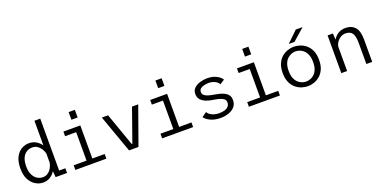

<svg xmlns="http://www.w3.org/2000/svg" viewBox="-13 -1565 4775 2391"><g transform="rotate(-20 2375.0 -369.5)"><path d="M270.5 11Q219.5 11 171.2 -16.8Q123 -44.5 91.8 -102.5Q60.5 -160.5 60.5 -251Q60.5 -341.5 90.5 -399Q120.5 -456.5 167.5 -483.8Q214.5 -511 265.5 -511Q320.5 -511 361.8 -485.8Q403 -460.5 428.5 -423.5V-750H505.5V-62H588V0H436L430 -81.5Q406 -42.5 365.5 -15.8Q325 11 270.5 11ZM137.5 -251Q137.5 -183 159 -139.2Q180.5 -95.5 215.2 -74.2Q250 -53 290 -53Q328 -53 356.8 -73.5Q385.5 -94 403.8 -126.2Q422 -158.5 428.5 -194.5V-317Q420 -350 401 -379.8Q382 -409.5 353.2 -428.2Q324.5 -447 286.5 -447Q247 -447 213 -426.8Q179 -406.5 158.2 -363.2Q137.5 -320 137.5 -251Z M865.5 -705.5H948V-604H865.5ZM698 0V-61.5H868.5V-438.5H721.5V-500H945.5V-61.5H1109V0Z M1409.5 0 1231 -500H1313.5L1467 -65H1477L1630.5 -500H1713L1534.5 0Z M2015.5 -705.5H2098V-604H2015.5ZM1848 0V-61.5H2018.5V-438.5H1871.5V-500H2095.5V-61.5H2259V0Z M2623 11Q2545.5 11 2489.5 -15.2Q2433.5 -41.5 2410.5 -76.5L2473.5 -121Q2488 -92 2528.5 -71.5Q2569 -51 2626.5 -51Q2664 -51 2695.8 -60.2Q2727.5 -69.5 2746.5 -90Q2765.5 -110.5 2765.5 -144Q2765.5 -174 2742.8 -191.2Q2720 -208.5 2683.5 -218Q2647 -227.5 2605 -233.5Q2562.5 -239.5 2521 -255Q2479.5 -270.5 2452 -299.8Q2424.5 -329 2424.5 -377Q2424.5 -425 2456.2 -454.8Q2488 -484.5 2535.2 -498.2Q2582.5 -512 2630.5 -512Q2679.5 -512 2718.5 -498.8Q2757.5 -485.5 2784 -465.5Q2810.5 -445.5 2822 -424.5L2761 -384.5Q2747 -413 2710 -431.8Q2673 -450.5 2627 -450.5Q2602 -450.5 2571.8 -444.5Q2541.5 -438.5 2519.8 -422.5Q2498 -406.5 2498 -376.5Q2498 -349.5 2516.8 -333.2Q2535.5 -317 2567 -307.2Q2598.5 -297.5 2637 -291.5Q2668.5 -286.5 2703.8 -278.2Q2739 -270 2770.2 -254.8Q2801.5 -239.5 2821 -213.8Q2840.5 -188 2840.5 -147.5Q2840.5 -92.5 2808.8 -57.2Q2777 -22 2727 -5.5Q2677 11 2623 11Z M3165.5 -705.5H3248V-604H3165.5ZM2998 0V-61.5H3168.5V-438.5H3021.5V-500H3245.5V-61.5H3409V0Z M3777.5 11Q3737.5 11 3695.2 -3Q3653 -17 3617 -47.8Q3581 -78.5 3558.8 -128.5Q3536.5 -178.5 3536.5 -251Q3536.5 -323 3558.8 -373Q3581 -423 3617 -453.5Q3653 -484 3695.2 -498Q3737.5 -512 3777.5 -512Q3818 -512 3860.2 -498Q3902.5 -484 3938.5 -453.5Q3974.5 -423 3996.8 -373Q4019 -323 4019 -251Q4019 -178.5 3996.8 -128.5Q3974.5 -78.5 3938.5 -47.8Q3902.5 -17 3860.2 -3Q3818 11 3777.5 11ZM3777.5 -51Q3803.5 -51 3832 -60.8Q3860.5 -70.5 3885 -93.5Q3909.5 -116.5 3924.8 -155Q3940 -193.5 3940 -251Q3940 -307.5 3924.8 -345.8Q3909.5 -384 3885 -407Q3860.5 -430 3832 -440Q3803.5 -450 3777.5 -450Q3751.5 -450 3723.2 -440Q3695 -430 3670.5 -407Q3646 -384 3630.8 -345.8Q3615.5 -307.5 3615.5 -251Q3615.5 -193.5 3630.8 -155Q3646 -116.5 3670.5 -93.5Q3695 -70.5 3723.2 -60.8Q3751.5 -51 3777.5 -51ZM3808 -565.5H3732L3875 -704H3965.5Z M4222.5 0V-500H4292.5L4298.5 -417Q4321.5 -458.5 4363 -485Q4404.5 -511.5 4463 -511.5Q4541.5 -511.5 4586.8 -461.2Q4632 -411 4632 -295.5V0H4554.5V-284Q4554.5 -371.5 4526.8 -409.5Q4499 -447.5 4440.5 -447.5Q4406.5 -447.5 4377 -431Q4347.5 -414.5 4326.8 -386Q4306 -357.5 4299.5 -321.5V0Z"/></g></svg>

Font: Trispace Light
Style: Regular
Weight: 300
Designer: Tyler Finck
Foundry: Etcetera Type Company
Version: Version 1.210; ttfautohint (v1.8.3)